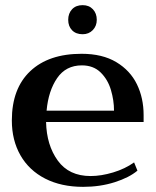

<svg xmlns="http://www.w3.org/2000/svg" viewBox="-20 -716 607 746"><path d="M245 -639Q245 -664 260 -680Q275 -696 301 -696Q326 -696 341 -680Q356 -664 356 -639Q356 -615 340.5 -599Q325 -583 301 -583Q275 -583 260 -598.5Q245 -614 245 -639ZM538 -242H159Q161 -152 204.5 -92Q248 -32 332 -32Q373 -32 419.5 -46Q466 -60 501 -85L514 -53Q482 -26 425.5 -8Q369 10 303 10Q218 10 155.5 -22Q93 -54 59.5 -112.5Q26 -171 26 -248Q26 -372 97.5 -439.5Q169 -507 297 -507Q378 -507 432 -474.5Q486 -442 512 -388.5Q538 -335 538 -269ZM423 -286Q423 -326 411 -366.5Q399 -407 371 -434.5Q343 -462 298 -462Q236 -462 202 -412.5Q168 -363 161 -286Z"/></svg>

Font: Trirong SemiBold
Style: Regular
Weight: 600
Designer: Katatrad Team
Foundry: CadsonDemak
Version: Version 1.000